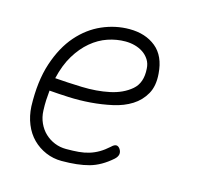

<svg xmlns="http://www.w3.org/2000/svg" viewBox="-88 -652 776 755"><g transform="rotate(15 300.0 -275.0)"><path d="M433 -95Q440 -84 438 -73.5Q436 -63 425 -53Q382 -15 336.5 -2.5Q291 10 225 10Q191 10 160.5 -3Q130 -16 107 -39Q84 -62 70.5 -95Q57 -128 55 -167Q52 -269 76.5 -343Q101 -417 143 -465Q185 -513 239 -536.5Q293 -560 350 -560Q415 -560 457.5 -525.5Q500 -491 505 -420Q509 -371 490.5 -338Q472 -305 439.5 -284.5Q407 -264 364 -254.5Q321 -245 276 -241.5Q231 -238 187 -240Q143 -242 108 -245Q106 -226 105 -206Q104 -186 105 -163Q106 -136 116.5 -113Q127 -90 144 -74Q161 -58 183 -49Q205 -40 230 -40Q259 -40 281.5 -42Q304 -44 323.5 -50Q343 -56 361 -66.5Q379 -77 398 -94Q409 -105 417.5 -105Q426 -105 433 -95ZM117 -298Q166 -294 226.5 -292Q287 -290 339 -301Q391 -312 425 -341Q459 -370 455 -427Q454 -448 444 -463.5Q434 -479 419 -489Q404 -499 385.5 -504Q367 -509 347 -509Q311 -509 275.5 -497Q240 -485 209 -459Q178 -433 154 -393.5Q130 -354 117 -298Z"/></g></svg>

Font: Maple Mono Thin
Style: Italic
Weight: 250
Italic angle: -10°
Monospace: yes
Designer: subframe7536
Version: Version 7.000